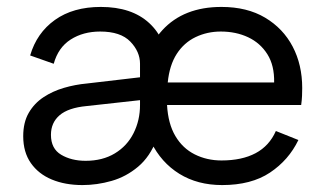

<svg xmlns="http://www.w3.org/2000/svg" viewBox="-20 -527 938 554"><path d="M621 7Q550 7 497.5 -25.5Q445 -58 416 -117Q387 -176 387 -255Q387 -373 448.5 -440Q510 -507 619 -507Q693 -507 745 -476Q797 -445 824.5 -392.5Q852 -340 852 -273Q852 -263 851.5 -250.5Q851 -238 849 -224H462Q465 -170 486 -134.5Q507 -99 542 -81.5Q577 -64 619 -64Q678 -64 717.5 -85Q757 -106 776 -149L841 -123Q813 -65 759 -29Q705 7 621 7ZM771 -289Q772 -338 751.5 -370.5Q731 -403 696 -419.5Q661 -436 617 -436Q578 -436 544.5 -420Q511 -404 490 -371.5Q469 -339 464 -289ZM425 -201 432 -125Q413 -75 378.5 -46Q344 -17 302 -5Q260 7 218 7Q168 7 129.5 -9Q91 -25 69 -56.5Q47 -88 47 -134Q47 -174 63 -201.5Q79 -229 105.5 -246.5Q132 -264 164.5 -273.5Q197 -283 230 -286L384 -304V-343Q384 -378 356 -407Q328 -436 269 -436Q220 -436 184 -413Q148 -390 135 -343L67 -367Q86 -432 138.5 -469.5Q191 -507 271 -507Q360 -507 410.5 -460.5Q461 -414 461 -338V-250ZM384 -238 230 -221Q177 -216 152 -194.5Q127 -173 127 -138Q127 -98 156.5 -80.5Q186 -63 227 -63Q276 -63 311.5 -84.5Q347 -106 365.5 -143Q384 -180 384 -224Z"/></svg>

Font: Albert Sans
Style: Regular
Weight: 400
Designer: Andreas Rasmussen
Foundry: a.Foundry
Version: Version 1.025